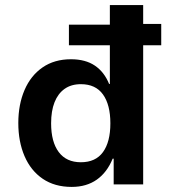

<svg xmlns="http://www.w3.org/2000/svg" viewBox="-20 -725 670 755"><path d="M262 10Q195 10 148 -22Q101 -54 76.5 -111Q52 -168 52 -241Q52 -314 76.5 -371Q101 -428 147.5 -460Q194 -492 259 -492Q316 -492 353 -467Q390 -442 409 -395H412V-547H251V-628H412V-705H543V-631H614V-547H543V0H427V-101H423Q401 -47 360.5 -18.5Q320 10 262 10ZM298 -87Q356 -87 385 -127Q414 -167 414 -240Q414 -313 385 -353.5Q356 -394 298 -394Q260 -394 234 -375.5Q208 -357 194.5 -323Q181 -289 181 -240Q181 -167 211 -127Q241 -87 298 -87Z"/></svg>

Font: Nunito Sans 7pt SemiCondensed
Style: Bold
Weight: 700
Width: 4
Designer: Vernon Adams
Foundry: Vernon Adams
Version: Version 3.101;gftools[0.9.27]